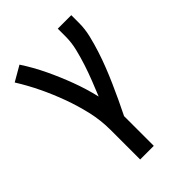

<svg xmlns="http://www.w3.org/2000/svg" viewBox="-218 -634 936 936"><g transform="rotate(-45 250.0 -166.5)"><path d="M183 205H277V0Q296 -38 314 -76.5Q332 -115 349 -153.5Q366 -192 381.5 -231.5Q397 -271 410 -311.5Q423 -352 433 -393.5Q443 -435 443 -477V-530H350V-477Q350 -435 340 -394Q330 -353 317 -313Q304 -273 288.5 -233.5Q273 -194 257 -155Q241 -223 216.5 -288.5Q192 -354 162 -417Q132 -480 94 -538L16 -493Q51 -437 79.5 -377.5Q108 -318 130.5 -256.5Q153 -195 168 -130.5Q183 -66 183 0Z"/></g></svg>

Font: Iosevka SS08 Medium
Style: Regular
Weight: 500
Monospace: yes
Designer: Belleve Invis
Foundry: Belleve Invis
Version: Version 3.4.3; ttfautohint (v1.8.3)